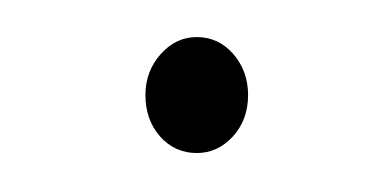

<svg xmlns="http://www.w3.org/2000/svg" viewBox="-20 -278 206 101"><path d="M83.5 -197.5Q72 -197.5 64.2 -206.2Q56.5 -215 56.5 -228Q56.5 -240.5 64.5 -249.5Q72.5 -258.5 83.5 -258.5Q95 -258.5 102.8 -249.5Q110.5 -240.5 110.5 -228Q110.5 -215 102.5 -206.2Q94.5 -197.5 83.5 -197.5Z"/></svg>

Font: Fraunces 144pt S050 Thin
Style: Regular
Weight: 100
Version: Version 1.000; ttfautohint (v1.8.3)